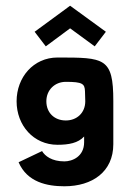

<svg xmlns="http://www.w3.org/2000/svg" viewBox="-20 -498 452 671"><path d="M376 -145C376 -297 345 -297 181 -297C97 -297 38 -228 38 -144C38 -60 97 8 181 8C220 8 253 2 274 -21V-1C274 49 233 66 205 66C161 66 137 47 127 30L45 69C75 139 145 153 205 153C303 153 376 102 376 6ZM142 -144C142 -184 172 -212 210 -212C269 -212 276 -205 277 -179C277 -175 278 -148 278 -144C278 -104 249 -77 210 -77C170 -77 142 -104 142 -144ZM101 -387 140 -336 225 -399 311 -336 350 -387 225 -478Z"/></svg>

Font: Hussar Tani
Style: Bold
Weight: 700
Foundry: Cannot Into Space Fonts
Version: Version 0.92